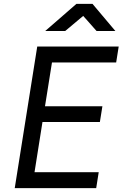

<svg xmlns="http://www.w3.org/2000/svg" viewBox="-20 -970 640 990"><path d="M213 -810H316L409 -888L478 -810H575L457 -950H374ZM56 0H476L489 -82H158L199 -341H495L508 -422H212L248 -648H579L592 -730H172Z"/></svg>

Font: JetBrains Mono
Style: Italic
Weight: 400
Italic angle: -9°
Monospace: yes
Designer: Philipp Nurullin, Konstantin Bulenkov
Foundry: JetBrains
Version: Version 2.305